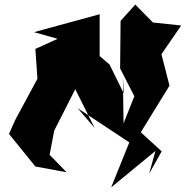

<svg xmlns="http://www.w3.org/2000/svg" viewBox="-20 -757 809 836"><path d="M629 0 684 -98 593 -181 718 -384 683 -521 769 -646 646 -659 569 -737 505 -666 503 -459 565 -338 518 -220 515 -423 519 -350 457 -476 414 -513V-695L128 -617L231 -588L134 -544L143 -414L48 -238L19 -174L134 -32L270 -7L196 -83L216 -188L312 -377L229 -524C284 -417 338 -308 392 -200L318 -286L543 -137L464 59L657 -100Z"/></svg>

Font: Asimov Silicon
Style: Regular
Weight: 400
Designer: Google
Version: Version 2.000980; 2014